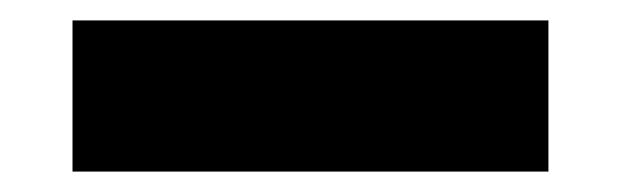

<svg xmlns="http://www.w3.org/2000/svg" viewBox="-20 -811 618 188"><path d="M51 -791H517V-643H51Z"/></svg>

Font: Encode Sans Wide
Style: Black
Weight: 900
Designer: Pablo Impallari, Andres Torresi
Foundry: Pablo Impallari, Andres Torresi
Version: Version 1.000; ttfautohint (v1.00) -l 8 -r 50 -G 200 -x 14 -